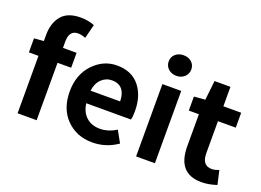

<svg xmlns="http://www.w3.org/2000/svg" viewBox="-117 -1097 1898 1396"><g transform="rotate(20 832.5 -399.5)"><path d="M405.3 -792 377.9 -683.6Q343.8 -696.3 319.3 -696.3Q251 -696.3 251 -608.4V-559.6H356.4V-444.3H251V0H103.5V-444.3H29.3V-552.7L103.5 -558.6V-605.5Q103.5 -699.2 150.9 -755.4Q198.2 -811.5 298.8 -811.5Q354.5 -811.5 405.3 -792Z M683.6 13.7Q563.5 13.7 484.4 -65.4Q405.3 -144.5 405.3 -279.3Q405.3 -410.2 482.9 -492.2Q560.5 -574.2 666 -574.2Q778.3 -574.2 839.4 -500Q900.4 -425.8 900.4 -305.7Q900.4 -261.7 893.6 -239.3H547.9Q556.6 -171.9 598.1 -135.3Q639.6 -98.6 703.1 -98.6Q767.6 -98.6 829.1 -137.7L878.9 -47.9Q791 13.7 683.6 13.7ZM545.9 -335.9H774.4Q774.4 -394.5 747.6 -427.2Q720.7 -460 668 -460Q622.1 -460 587.9 -427.7Q553.7 -395.5 545.9 -335.9Z M1020.5 0V-559.6H1166V0ZM1094.7 -650.4Q1056.6 -650.4 1031.7 -673.3Q1006.8 -696.3 1006.8 -730.5Q1006.8 -765.6 1031.7 -787.6Q1056.6 -809.6 1094.7 -809.6Q1132.8 -809.6 1157.2 -787.6Q1181.6 -765.6 1181.6 -730.5Q1181.6 -696.3 1156.7 -673.3Q1131.8 -650.4 1094.7 -650.4Z M1529.3 13.7Q1344.7 13.7 1344.7 -196.3V-444.3H1266.6V-552.7L1352.5 -559.6L1369.1 -710H1492.2V-559.6H1629.9V-444.3H1492.2V-196.3Q1492.2 -101.6 1568.4 -101.6Q1590.8 -101.6 1623 -114.3L1647.5 -6.8Q1584 13.7 1529.3 13.7Z"/></g></svg>

Font: Nasu
Style: Bold
Weight: 700
Designer: Ryoko NISHIZUKA (kana &amp; ideographs); Paul D. Hunt (Latin, Greek &amp; Cyrillic); Wenlong ZHANG (bopomofo); Sandoll C
Version: Version 2014.1215